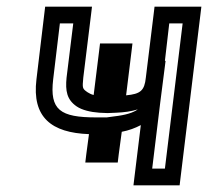

<svg xmlns="http://www.w3.org/2000/svg" viewBox="-20 -529 622 574"><path d="M357 -244 373 -374 376 -399H351H304H279L276 -374L260 -245C252 -247 247 -250 242 -253C226 -264 226 -265 229 -297L252 -484L255 -509H230H140H115L112 -484L89 -292C75 -178 134 -132 246 -128L238 -68L235 -43H260H307H332L335 -68L344 -135C365 -139 384 -146 401 -155L382 0L379 25H404H492H517L520 0L579 -484L582 -509H557H467H442L439 -484L416 -297C412 -258 400 -248 357 -244ZM473 -347 486 -459H526L473 -25H435L459 -222L475 -347H473ZM327 -192C351 -193 373 -196 392 -202C378 -192 356 -185 321 -181L299 -178H277H268C160 -178 128 -200 139 -292L159 -459H199L179 -297C175 -257 180 -231 209 -211C225 -200 250 -194 277 -192L300 -191H301H303L327 -192Z"/></svg>

Font: Gamestation Text Outline
Style: Italic
Weight: 400
Designer: Jonas Hecksher
Foundry: Jonas Hecksher, Playtypeª, e-types AS
Version: Version 1.003